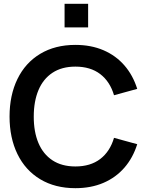

<svg xmlns="http://www.w3.org/2000/svg" viewBox="-20 -970 778 1005"><path d="M318 -826.7V-950H441.3V-826.7ZM374.7 15Q268.4 15 190.5 -31.8Q112.6 -78.7 71.3 -163.6Q30 -248.5 30 -360Q30 -471.5 71.3 -556.4Q112.6 -641.3 190.5 -688.2Q268.4 -735 374.7 -735Q456.3 -735 521.3 -707.2Q586.3 -679.3 631.2 -627.6Q676.1 -575.9 698.3 -504.8L576.8 -471.5Q555.7 -543.2 504.5 -582.3Q453.3 -621.3 374.7 -621.3Q303.4 -621.3 254.7 -589.1Q206 -556.9 181.4 -498.4Q156.8 -439.9 156.7 -360Q156.5 -280.2 181.1 -221.7Q205.8 -163.1 254.5 -130.9Q303.3 -98.7 374.7 -98.7Q453.3 -98.7 504.5 -137.7Q555.7 -176.8 576.8 -248.5L698.3 -215.2Q676.1 -144.1 631.2 -92.4Q586.3 -40.7 521.3 -12.8Q456.3 15 374.7 15Z"/></svg>

Font: Manrope
Style: Regular
Weight: 400
Designer: Mikhail Sharanda
Foundry: Mikhail Sharanda
Version: Version 4.503